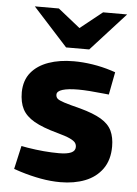

<svg xmlns="http://www.w3.org/2000/svg" viewBox="-54 -786 596 835"><g transform="rotate(5 244.5 -368.0)"><path d="M241 8Q199 8 155 0Q111 -8 66 -22L36 -32L59 -134L86 -129Q123 -123 157.5 -120Q192 -117 224 -117Q259 -117 277 -125Q295 -133 295 -150Q295 -161 289 -169Q283 -177 265 -185.5Q247 -194 210 -204Q144 -222 107.5 -243Q71 -264 55.5 -293.5Q40 -323 40 -368Q41 -420 68.5 -453.5Q96 -487 144 -504Q192 -521 254 -521Q294 -521 336 -514.5Q378 -508 419 -495L437 -489L418 -390L399 -392Q362 -396 333.5 -398Q305 -400 284 -400Q240 -400 215.5 -392.5Q191 -385 191 -370Q191 -359 198 -352.5Q205 -346 228 -338.5Q251 -331 299 -319Q358 -303 391.5 -283Q425 -263 438.5 -234.5Q452 -206 452 -166Q452 -107 424 -68Q396 -29 348.5 -10.5Q301 8 241 8ZM215 -578 243 -649 362 -744H467L316 -578ZM215 -578 64 -744H169L288 -649L316 -578Z"/></g></svg>

Font: REM SemiBold
Style: Regular
Weight: 600
Designer: Octavio Pardo
Foundry: Ashler Design
Version: Version 1.005;gftools[0.9.28]